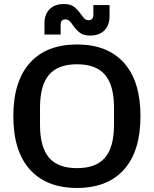

<svg xmlns="http://www.w3.org/2000/svg" viewBox="-20 -920 762 950"><path d="M46 -345Q46 -518 128 -609Q210 -700 361 -700Q512 -700 593.5 -609Q675 -518 675 -345Q675 -172 593.5 -81Q512 10 361 10Q210 10 128 -81Q46 -172 46 -345ZM361 -88Q455 -88 499.5 -140Q544 -192 544 -302V-388Q544 -498 499.5 -550Q455 -602 361 -602Q267 -602 222.5 -550Q178 -498 178 -388V-302Q178 -192 222.5 -140Q267 -88 361 -88ZM341 -795Q331 -810 323 -817Q315 -824 304 -824Q280 -824 280 -798V-749H200V-805Q200 -849 225.5 -874.5Q251 -900 296 -900Q328 -900 345.5 -887Q363 -874 381 -849Q391 -834 399 -827Q407 -820 418 -820Q442 -820 442 -847V-895H522V-840Q522 -795 496.5 -769.5Q471 -744 426 -744Q394 -744 376.5 -757Q359 -770 341 -795Z"/></svg>

Font: Mozilla Text BETA SemiBold
Style: Regular
Weight: 600
Designer: Studio DRAMA
Foundry: Studio DRAMA
Version: Version 0.100